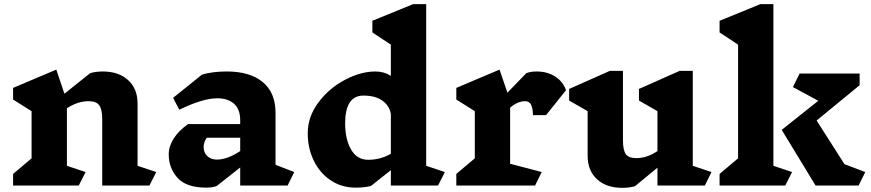

<svg xmlns="http://www.w3.org/2000/svg" viewBox="-20 -893 4193 924"><path d="M699 0H472V-320Q472 -367 457.5 -386.5Q443 -406 407 -406Q354 -406 302 -372V-95L392 -65L359 0H43V-56L132 -131V-358L43 -414V-470L251 -558L290 -442L414 -541Q441 -549 475 -549Q551 -549 596.5 -507.5Q642 -466 642 -395V-95L732 -65Z M1364 0H1136V-87L1023 2Q1003 10 973 10Q877 10 834.5 -37Q792 -84 792 -150Q792 -189 816 -226.5Q840 -264 885 -296H1136V-313Q1136 -368 1106 -394Q1076 -420 1026 -420Q956 -420 843 -365L813 -422L952 -534Q1003 -549 1071 -549Q1183 -549 1244.5 -498Q1306 -447 1306 -350V-100L1396 -65ZM1136 -166V-230H975Q967 -218 963.5 -207.5Q960 -197 960 -184Q960 -159 977.5 -142Q995 -125 1024 -125Q1074 -125 1136 -166Z M2088 0H1861V-74L1765 2Q1733 10 1691 10Q1625 10 1572.5 -24.5Q1520 -59 1490.5 -119Q1461 -179 1461 -252Q1461 -331 1512 -399.5Q1563 -468 1639.5 -508.5Q1716 -549 1787 -549Q1828 -549 1861 -528V-678L1772 -737V-793L1968 -873H2031V-95L2121 -65ZM1861 -153V-344Q1855 -383 1821 -408Q1787 -433 1729 -433Q1641 -433 1641 -299Q1641 -223 1669.5 -173.5Q1698 -124 1752 -124Q1811 -124 1861 -153Z M2435 -375V-105L2587 -65L2555 0H2176V-56L2265 -131V-358L2176 -414V-470L2384 -558L2422 -447L2513 -541Q2534 -549 2562 -549Q2614 -549 2651.5 -525Q2689 -501 2704 -459L2608 -339H2545Q2544 -375 2535 -390.5Q2526 -406 2507 -406Q2471 -406 2435 -375Z M3372 0H3144V-86L3036 3Q3009 11 2975 11Q2898 11 2853 -30.5Q2808 -72 2808 -143V-358L2719 -409V-465L2915 -552H2978V-218Q2978 -170 2992 -151Q3006 -132 3042 -132Q3094 -132 3144 -166V-358L3055 -409V-465L3251 -552H3314V-95L3404 -65Z M3792 -65 3759 0H3443V-56L3532 -131V-678L3443 -737V-793L3639 -873H3702V-95ZM4112 0H3905L3742 -268L3918 -408L3796 -474L3828 -539H4117V-483L3910 -313L4044 -103L4144 -65Z"/></svg>

Font: InknutAntiqua
Style: Bold
Weight: 700
Designer: Claus Eggers Srensen
Foundry: Claus Eggers Srensen
Version: Version 1.000; ttfautohint (v1.2) -l 7 -r 28 -G 50 -x 13 -D 